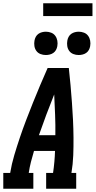

<svg xmlns="http://www.w3.org/2000/svg" viewBox="-39 -1149 583 1169"><path d="M-19 0V-96H23Q32 -151 48 -204.5Q64 -258 82 -311.5Q100 -365 120.5 -418.5Q141 -472 162 -524.5Q183 -577 205.5 -630Q228 -683 251 -735H380Q386 -683 390.5 -630Q395 -577 399 -524.5Q403 -472 405.5 -418.5Q408 -365 408.5 -311.5Q409 -258 407 -204Q405 -150 396 -96H425V0H242V-96H284Q289 -130 292 -163.5Q295 -197 296 -230H168Q158 -197 149.5 -163.5Q141 -130 136 -96H164V0ZM198 -326H298Q299 -388 296.5 -450Q294 -512 291 -574Q266 -512 243 -450.5Q220 -389 198 -326ZM440 -814Q423 -814 407.5 -820Q392 -826 382.5 -839Q373 -852 370.5 -868.5Q368 -885 371 -902Q373 -914 379 -925Q385 -936 395 -943Q405 -950 417 -953Q429 -956 440 -956Q457 -956 472.5 -950Q488 -944 497.5 -931Q507 -918 510 -901.5Q513 -885 510 -868Q508 -856 502 -845Q496 -834 486 -827Q476 -820 464 -817Q452 -814 440 -814ZM240 -814Q223 -814 207.5 -820Q192 -826 182.5 -839Q173 -852 170.5 -868.5Q168 -885 171 -902Q173 -914 179 -925Q185 -936 195 -943Q205 -950 217 -953Q229 -956 240 -956Q257 -956 272.5 -950Q288 -944 297.5 -931Q307 -918 310 -901.5Q313 -885 310 -868Q308 -856 302 -845Q296 -834 286 -827Q276 -820 264 -817Q252 -814 240 -814ZM224 -1051V-1129H524V-1051Z"/></svg>

Font: Iosevka Curly Slab Oblique
Style: Bold
Weight: 700
Italic angle: -9°
Monospace: yes
Designer: Belleve Invis
Foundry: Belleve Invis
Version: Version 11.1.0; ttfautohint (v1.8.3)